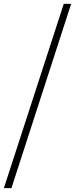

<svg xmlns="http://www.w3.org/2000/svg" viewBox="-22 -844 387 991"><path d="M307.1 -824.2H345.2L37.1 127H-2Z"/></svg>

Font: Montserrat-Arabic ExtraLight
Style: Regular
Weight: 275
Designer: Mohamed Gaber
Foundry: Kief Type Foundry
Version: Version 5.008;PS 005.008;hotconv 1.0.88;makeotf.lib2.5.64775